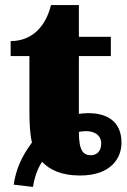

<svg xmlns="http://www.w3.org/2000/svg" viewBox="-20 -681 499 757"><path d="M110 56C114 29 125 -13 146 -43C175 -12 222 11 295 11C421 11 459 -61 459 -118C459 -202 403 -235 327 -235C313 -235 298 -233 291 -232V-460H417V-536H291V-661H181C160 -575 105 -519 22 -519V-460H96V-244C96 -194 98 -153 106 -119C63 -61 43 -12 34 47ZM338 -69C308 -69 291 -87 291 -161C295 -162 308 -164 319 -164C350 -164 379 -150 379 -115C379 -84 361 -69 338 -69Z"/></svg>

Font: UArctic Serif Black
Style: Regular
Weight: 900
Designer: Customization by Puisto advertising & original work Monotype Design Team
Foundry: Monotype Imaging Inc.
Version: Version 2.004